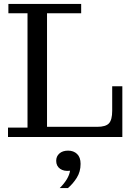

<svg xmlns="http://www.w3.org/2000/svg" viewBox="-20 -702 692 984"><path d="M21 0V-48H121V-634H23V-682H396V-634H221V-52H478Q522 -52 538.5 -70Q555 -88 555 -134V-260H607V0ZM286 262Q309 239 322.5 216.5Q336 194 339 173Q308 177 288 163Q268 149 268 122Q268 99 284.5 84.5Q301 70 329 70Q357 70 375 87Q393 104 393 138Q393 178 373.5 209Q354 240 328 262Z"/></svg>

Font: Montagu Slab 144pt
Style: Regular
Weight: 400
Designer: Florian Karsten
Foundry: Florian Karsten
Version: Version 1.000; ttfautohint (v1.8.3)